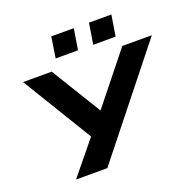

<svg xmlns="http://www.w3.org/2000/svg" viewBox="-155 -1076 1242 1234"><g transform="rotate(-20 466.5 -459.5)"><path d="M158 0 355 -241 364 -193 52 -705H248L474 -336H436L731 -705H933L372 0ZM558 -776 581 -919H734L711 -776ZM301 -776 323 -919H477L454 -776Z"/></g></svg>

Font: Nunito Sans 10pt Expanded ExtraBold
Style: Italic
Weight: 800
Width: 7
Italic angle: -9°
Designer: Vernon Adams
Foundry: Vernon Adams
Version: Version 3.101;gftools[0.9.27]